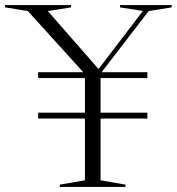

<svg xmlns="http://www.w3.org/2000/svg" viewBox="-50 -735 695 755"><path d="M529.5 -292V-269H345.5V-26L443.5 -9V0H185V-9L284 -26V-269H100V-292H284V-428H100V-451H277.5L59.5 -691.5L-30 -706V-715H229.5V-706L138 -691.5L337.5 -463.5L512 -692L422 -706V-715H625V-706L534.5 -691.5L349.5 -451H529.5V-428H345.5V-292Z"/></svg>

Font: Newsreader Display Light
Style: Regular
Weight: 300
Designer: Hugues Gentile
Foundry: Production Type
Version: Version 1.001